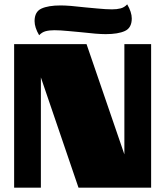

<svg xmlns="http://www.w3.org/2000/svg" viewBox="-20 -863 760 883"><path d="M45 0ZM341 0 168 -507V0H45V-660H378L552 -153V-660H675V0ZM586 -778Q586 -735 554.5 -720.5Q523 -706 466 -706Q428 -706 351 -715Q338 -716 297 -720Q256 -724 230 -724Q207 -724 190 -719.5Q173 -715 160 -701Q139 -737 139 -766Q139 -809 170.5 -823.5Q202 -838 259 -838Q297 -838 373 -829Q386 -828 427 -824Q468 -820 495 -820Q518 -820 535 -824.5Q552 -829 565 -843Q586 -807 586 -778Z"/></svg>

Font: Sansita Black
Style: Regular
Weight: 900
Designer: Pablo Cosgaya
Foundry: Omnibus-Type
Version: Version 1.006; ttfautohint (v1.5)